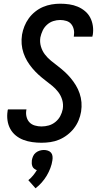

<svg xmlns="http://www.w3.org/2000/svg" viewBox="-20 -763 540 1037"><path d="M204 8Q179 8 154 4.5Q129 1 106.5 -7.5Q84 -16 65.5 -31Q47 -46 35.5 -67Q24 -88 20.5 -113Q17 -138 21 -163Q21 -165 21.5 -167.5Q22 -170 23 -172H123Q123 -171 122.5 -170Q122 -169 122 -167Q119 -149 123.5 -131.5Q128 -114 139.5 -102Q151 -90 168.5 -85Q186 -80 204 -80Q224 -80 243.5 -85.5Q263 -91 279.5 -104.5Q296 -118 305.5 -136Q315 -154 319 -174Q323 -200 316 -223.5Q309 -247 294.5 -266Q280 -285 261.5 -300Q243 -315 224 -329.5Q205 -344 187.5 -360Q170 -376 154.5 -394.5Q139 -413 127 -433Q115 -453 107 -476.5Q99 -500 97 -525Q95 -550 99 -576Q103 -599 112 -621.5Q121 -644 135.5 -664Q150 -684 170 -700Q190 -716 212.5 -725.5Q235 -735 258.5 -739Q282 -743 305 -743Q330 -743 354 -739.5Q378 -736 399.5 -727Q421 -718 439 -703Q457 -688 467.5 -667.5Q478 -647 481.5 -623Q485 -599 481 -574Q480 -572 479.5 -569.5Q479 -567 479 -565H378Q379 -566 379 -567Q379 -568 379 -569Q382 -587 378.5 -603.5Q375 -620 365 -632.5Q355 -645 338.5 -650Q322 -655 305 -655Q286 -655 267.5 -649Q249 -643 234 -629.5Q219 -616 210.5 -598Q202 -580 198 -561Q194 -536 201 -512Q208 -488 222.5 -469Q237 -450 255.5 -435Q274 -420 293 -405.5Q312 -391 329.5 -375Q347 -359 362 -341Q377 -323 389.5 -302.5Q402 -282 410 -258.5Q418 -235 420 -210.5Q422 -186 418 -160Q414 -136 404.5 -113Q395 -90 379.5 -70Q364 -50 343 -34Q322 -18 299 -8.5Q276 1 252 4.5Q228 8 204 8ZM172 254 133 210Q147 199 158.5 185Q170 171 179 156Q171 153 164.5 148Q158 143 155 135.5Q152 128 151.5 119.5Q151 111 152 103Q154 91 159 80Q164 69 173.5 61.5Q183 54 194.5 50.5Q206 47 217 47Q228 47 238.5 50.5Q249 54 255.5 61.5Q262 69 263.5 80Q265 91 263 103Q260 124 252 145Q244 166 232.5 185.5Q221 205 205.5 222.5Q190 240 172 254Z"/></svg>

Font: Iosevka Curly Semibold Oblique
Style: Regular
Weight: 600
Italic angle: -9°
Monospace: yes
Designer: Belleve Invis
Foundry: Belleve Invis
Version: Version 11.1.0; ttfautohint (v1.8.3)